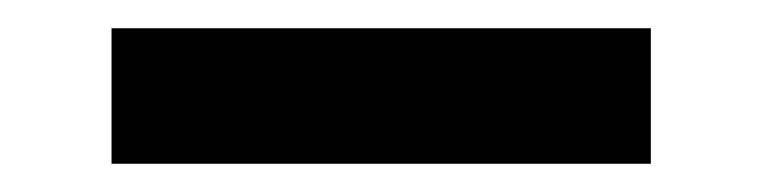

<svg xmlns="http://www.w3.org/2000/svg" viewBox="-20 -408 540 136"><path d="M59 -292V-388H441V-292Z"/></svg>

Font: Zed Mono
Style: Bold
Weight: 700
Monospace: yes
Designer: Belleve Invis
Foundry: Belleve Invis
Version: Version 1.0.0; ttfautohint (v1.8.4)